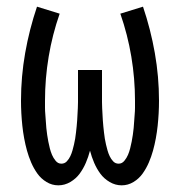

<svg xmlns="http://www.w3.org/2000/svg" viewBox="-20 -548 540 576"><path d="M155 8Q136 8 119.5 -2Q103 -12 92 -27.5Q81 -43 73.5 -60.5Q66 -78 61 -96Q56 -114 52.5 -133Q49 -152 47 -171Q45 -190 44 -208.5Q43 -227 43 -246Q43 -318 55.5 -389Q68 -460 91 -528L159 -507Q137 -444 126 -378Q115 -312 115 -246Q115 -235 115 -225Q115 -215 116 -204.5Q117 -194 117.5 -184Q118 -174 119 -164Q120 -154 121.5 -143.5Q123 -133 125 -123Q127 -113 129.5 -103Q132 -93 136 -83.5Q140 -74 147 -65.5Q154 -57 164 -57Q174 -57 180.5 -64Q187 -71 191 -79.5Q195 -88 197.5 -97Q200 -106 202 -114.5Q204 -123 205.5 -132Q207 -141 208 -150.5Q209 -160 210 -169Q211 -178 211.5 -187Q212 -196 212.5 -205Q213 -214 213.5 -223.5Q214 -233 214 -242Q214 -251 214 -260V-338H286V-260Q286 -251 286 -242Q286 -233 286.5 -223.5Q287 -214 287.5 -205Q288 -196 288.5 -187Q289 -178 290 -169Q291 -160 292 -150.5Q293 -141 294.5 -132Q296 -123 298 -114.5Q300 -106 302.5 -97Q305 -88 309 -79.5Q313 -71 319.5 -64Q326 -57 336 -57Q346 -57 353 -65.5Q360 -74 364 -83.5Q368 -93 370.5 -103Q373 -113 375 -123Q377 -133 378.5 -143.5Q380 -154 381 -164Q382 -174 382.5 -184Q383 -194 384 -204.5Q385 -215 385 -225Q385 -235 385 -246Q385 -312 374 -378Q363 -444 341 -507L409 -528Q432 -460 444.5 -389Q457 -318 457 -246Q457 -227 456 -208.5Q455 -190 453 -171Q451 -152 447.5 -133Q444 -114 439 -96Q434 -78 426.5 -60.5Q419 -43 408 -27.5Q397 -12 380.5 -2Q364 8 345 8Q326 8 309 -2Q292 -12 281 -27Q270 -42 262.5 -59.5Q255 -77 250 -96Q245 -77 237.5 -59.5Q230 -42 219 -27Q208 -12 191 -2Q174 8 155 8Z"/></svg>

Font: Iosevka Term Curly
Style: Regular
Weight: 400
Designer: Belleve Invis
Foundry: Belleve Invis
Version: Version 32.3.0